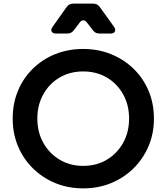

<svg xmlns="http://www.w3.org/2000/svg" viewBox="-20 -1027 918 1059"><path d="M439 12Q356 12 285.5 -17Q215 -46 162 -98Q109 -150 79.5 -220Q50 -290 50 -373Q50 -456 79 -526Q108 -596 161 -648Q214 -700 285 -728.5Q356 -757 439 -757Q522 -757 593 -728Q664 -699 717 -647.5Q770 -596 799.5 -526Q829 -456 829 -373Q829 -290 799 -220Q769 -150 716 -98Q663 -46 592.5 -17Q522 12 439 12ZM439 -112Q512 -112 569 -146Q626 -180 659 -239Q692 -298 692 -373Q692 -448 659 -507Q626 -566 569 -599.5Q512 -633 439 -633Q366 -633 309 -599.5Q252 -566 219 -507Q186 -448 186 -373Q186 -298 219 -239Q252 -180 309.5 -146Q367 -112 439 -112ZM289 -842Q271 -842 265 -853Q259 -864 270 -879L348 -989Q361 -1007 385 -1007H494Q517 -1007 530 -989L609 -879Q619 -864 613.5 -853Q608 -842 590 -842H528Q505 -842 492 -861L460 -902Q451 -915 439.5 -915Q428 -915 419 -902L388 -861Q374 -842 351 -842Z"/></svg>

Font: Pitagon Sans Text
Style: Bold
Weight: 700
Designer: Travis Tran
Foundry: Pitagon
Version: Version 1.001; ttfautohint (v1.8.4.7-5d5b);gftools[0.9.26]